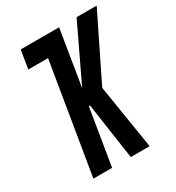

<svg xmlns="http://www.w3.org/2000/svg" viewBox="-176 -844 874 952"><g transform="rotate(-30 261.0 -367.5)"><path d="M79 0 183 -630H70L87 -735H307L255 -416L407 -735H522L342 -368L401 0H293L246 -322H239L186 0Z"/></g></svg>

Font: Iosevka Curly Extrabold
Style: Italic
Weight: 800
Italic angle: -9°
Monospace: yes
Designer: Belleve Invis
Foundry: Belleve Invis
Version: Version 22.1.2; ttfautohint (v1.8.4)